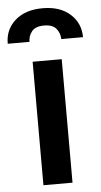

<svg xmlns="http://www.w3.org/2000/svg" viewBox="-91 -811 443 845"><g transform="rotate(-5 130.5 -388.0)"><path d="M194.6 0H66.1V-545.5H194.6ZM296.5 -633.9H200.3Q199.9 -660.2 183.8 -680Q167.6 -699.9 130.3 -699.9Q91.6 -699.9 75.8 -679.9Q60 -659.8 60 -634.9V-633.9H-36.2V-634.9Q-36.2 -696.7 8.5 -736.5Q53.3 -776.3 130.3 -776.3Q206.7 -776.3 251.4 -736.3Q296.2 -696.4 296.5 -633.9Z"/></g></svg>

Font: Linik Sans SemiBold
Style: Regular
Weight: 600
Designer: Rasmus Andersson (font), Cristiano Sobral (main changes)
Foundry: rsms
Version: Version 3.018;June 1, 2022;FontCreator 14.0.0.2814 64-bit; t